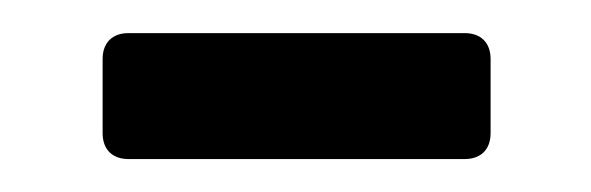

<svg xmlns="http://www.w3.org/2000/svg" viewBox="-20 -310 357 116"><path d="M42 -274.4V-229.5C42 -219.7 47.9 -213.9 57.6 -213.9H260.7C270.5 -213.9 276.4 -219.7 276.4 -229.5V-274.4C276.4 -284.2 270.5 -290 260.7 -290H57.6C47.9 -290 42 -284.2 42 -274.4Z"/></svg>

Font: Ed Sans Neue Medium
Style: Regular
Weight: 500
Designer: Stephen Hutchings
Version: Version 1.004;PS 001.004;hotconv 1.0.88;makeotf.lib2.5.64775